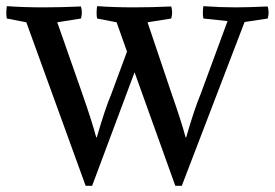

<svg xmlns="http://www.w3.org/2000/svg" viewBox="-26 -557 888 621"><path d="M562 43.9H541L409.2 -323.2L272 43.9H251L59.1 -484.9L-3.9 -497.1Q-7.3 -513.2 -3.9 -537.1Q50.8 -533.2 115.2 -533.2Q171.4 -533.2 235.8 -536.1Q241.7 -516.6 235.8 -497.1L159.2 -484.9L238.8 -257.8Q272.9 -160.2 285.2 -112.8H287.1Q313.5 -204.1 334 -252.9L384.8 -390.1L351.1 -484.9L288.1 -497.1Q284.7 -513.2 288.1 -537.1Q342.8 -533.2 407.2 -533.2Q463.4 -533.2 527.8 -536.1Q533.7 -516.6 527.8 -497.1L451.2 -484.9L527.8 -257.8Q562 -160.2 574.2 -112.8H576.2Q602.5 -204.1 623 -252.9L710 -488.8L631.8 -497.1Q628.4 -513.2 631.8 -537.1Q686.5 -533.2 734.9 -533.2Q775.4 -533.2 839.8 -536.1Q845.7 -516.6 839.8 -497.1L765.1 -485.8Z"/></svg>

Font: Adamina
Style: Regular
Weight: 400
Designer: Cyreal (www.cyreal.org)
Foundry: Cyreal (www.cyreal.org)
Version: Version 1.010